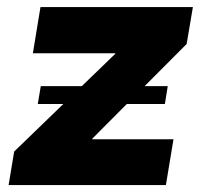

<svg xmlns="http://www.w3.org/2000/svg" viewBox="-20 -536 590 556"><path d="M4.9 0 21 -97.2 313.5 -379.9 314 -381.8H75.2L97.2 -515.6H538.6L520.5 -408.7L247.6 -134.8L247.1 -132.8H482.4L460.4 0ZM89.4 -234.9 98.1 -286.6H465.8L457.5 -234.9Z"/></svg>

Font: Inter Display Extra Bold
Style: Italic
Weight: 800
Italic angle: -9.39999°
Designer: Rasmus Andersson
Foundry: rsms
Version: Version 4.000;git-4fc901f